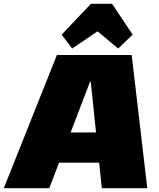

<svg xmlns="http://www.w3.org/2000/svg" viewBox="-53 -989 837 1009"><path d="M246 -700H639L721 0H482L424 -559H420L206 0H-33ZM233 -293H537L515 -134H210ZM271 -807 425 -969H536L644 -807L568 -734L393 -880H542L326 -734Z"/></svg>

Font: Pathway Extreme SemiCondensed Black
Style: Italic
Weight: 900
Width: 4
Italic angle: -8°
Version: Version 1.001;gftools[0.9.26]